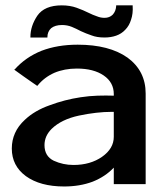

<svg xmlns="http://www.w3.org/2000/svg" viewBox="-20 -675 596 706"><path d="M34.2 -419.9Q34.2 -419.9 33.2 -419.9Q32.2 -418.9 32.2 -418.9Q32.2 -418.9 43 -411.1Q52.7 -404.3 67.4 -393.6Q84 -381.8 99.6 -371.1Q115.2 -360.4 115.2 -360.4Q115.2 -360.4 116.2 -359.4Q117.2 -359.4 117.2 -359.4Q117.2 -359.4 117.2 -359.4Q118.2 -360.4 118.2 -360.4Q142.6 -390.6 179.7 -407.2Q216.8 -422.9 262.7 -422.9Q324.2 -422.9 361.3 -397.5Q398.4 -372.1 398.4 -329.1Q398.4 -329.1 398.4 -326.2Q398.4 -323.2 398.4 -323.2Q370.1 -324.2 338.9 -323.2Q308.6 -322.3 276.4 -317.4Q217.8 -308.6 163.1 -288.1Q107.4 -268.6 71.3 -234.4Q46.9 -211.9 35.2 -185.5Q23.4 -159.2 23.4 -128.9Q23.4 -65.4 75.2 -27.3Q127.9 10.7 215.8 10.7Q273.4 10.7 320.3 -6.8Q367.2 -25.4 398.4 -58.6Q398.4 -58.6 398.4 -28.3Q398.4 2 398.4 2Q398.4 2 419.9 2Q441.4 2 465.8 2Q485.4 2 501 2Q515.6 2 515.6 2Q515.6 2 515.6 -41Q515.6 -84 515.6 -139.6Q515.6 -183.6 515.6 -227.5Q515.6 -270.5 515.6 -298.8Q515.6 -313.5 515.6 -322.3Q515.6 -331.1 515.6 -331.1Q515.6 -414.1 449.2 -462.9Q381.8 -510.7 265.6 -510.7Q191.4 -510.7 132.8 -488.3Q74.2 -464.8 34.2 -419.9ZM398.4 -171.9Q398.4 -128.9 355.5 -98.6Q312.5 -68.4 250 -68.4Q211.9 -68.4 177.7 -84Q143.6 -100.6 143.6 -141.6Q143.6 -158.2 150.4 -173.8Q157.2 -188.5 169.9 -201.2Q206.1 -236.3 270.5 -250Q335.9 -263.7 390.6 -263.7Q393.6 -263.7 394.5 -263.7Q396.5 -263.7 398.4 -263.7Q398.4 -263.7 398.4 -217.8Q398.4 -171.9 398.4 -171.9ZM154.3 -538.1Q154.3 -558.6 168 -571.3Q182.6 -583 208 -583Q227.5 -583 244.1 -576.2Q260.7 -569.3 277.3 -560.5Q295.9 -551.8 316.4 -544.9Q335.9 -537.1 364.3 -537.1Q387.7 -537.1 407.2 -543.9Q426.8 -550.8 440.4 -565.4Q455.1 -580.1 461.9 -602.5Q469.7 -625 467.8 -653.3Q467.8 -653.3 467.8 -654.3Q467.8 -655.3 467.8 -655.3Q467.8 -655.3 437.5 -655.3Q407.2 -655.3 407.2 -655.3Q407.2 -655.3 407.2 -654.3Q407.2 -653.3 407.2 -653.3Q406.2 -633.8 394.5 -621.1Q382.8 -609.4 364.3 -609.4Q349.6 -609.4 335.9 -615.2Q321.3 -620.1 305.7 -627.9Q286.1 -637.7 261.7 -646.5Q237.3 -655.3 207 -655.3Q143.6 -655.3 117.2 -617.2Q91.8 -579.1 91.8 -539.1Q91.8 -539.1 91.8 -538.1Q91.8 -537.1 91.8 -537.1Q91.8 -537.1 123 -537.1Q154.3 -537.1 154.3 -537.1Q154.3 -537.1 154.3 -537.1Q154.3 -538.1 154.3 -538.1Z"/></svg>

Font: umazing
Style: Display
Weight: 400
Designer: umazing